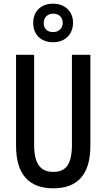

<svg xmlns="http://www.w3.org/2000/svg" viewBox="-20 -1011 577 1041"><path d="M268 -782C334 -782 376 -826 376 -888C376 -950 331 -991 268 -991C201 -991 160 -949 160 -886C160 -825 201 -782 268 -782ZM269 -837C234 -837 217 -857 217 -887C217 -916 238 -937 269 -937C301 -937 320 -916 320 -887C320 -857 298 -837 269 -837ZM470 -221V-714H370V-227C370 -119 337 -79 269 -79C202 -79 165 -119 165 -226V-714H67V-221C67 -65 137 10 269 10C401 10 470 -65 470 -221Z"/></svg>

Font: Noto Sans Sinhala UI ExtraCondensed Medium
Style: Regular
Weight: 500
Width: 2
Designer: Jelle Bosma - Monotype Design Team
Foundry: Monotype Imaging Inc.
Version: Version 2.006